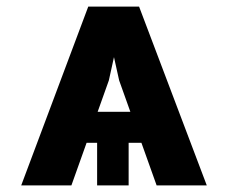

<svg xmlns="http://www.w3.org/2000/svg" viewBox="-20 -563 691 583"><path d="M359.9 -543 310.5 -318.8 196.8 0H44.4L248 -543ZM607.9 0H455.6L341.8 -318.8L292 -543H402.3ZM141.6 -223.6H512.7V-129.4H141.6ZM274.9 -175.3H370.6V0H274.9Z"/></svg>

Font: My Font
Style: Bold
Weight: 500
Designer: Rasmus Andersson
Foundry: rsms
Version: Version 0.001